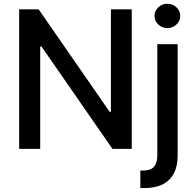

<svg xmlns="http://www.w3.org/2000/svg" viewBox="-20 -776 1018 1001"><path d="M666.9 -727.3V0H566.1L196.4 -533.4H189.6V0H79.9V-727.3H181.5L551.5 -193.2H558.2V-727.3ZM800.1 -545.5H906.2V35.5Q906.2 90.2 886.5 127.8Q866.8 165.5 828.3 185Q789.8 204.5 733.3 204.5Q727.6 204.5 722.5 204.5Q717.3 204.5 711.6 204.2V112.9Q716.6 112.9 720.3 112.9Q724.1 112.9 728.7 112.9Q766.3 112.9 783.2 92.9Q800.1 72.8 800.1 34.8ZM852.6 -629.6Q824.9 -629.6 805.2 -648.3Q785.5 -666.9 785.5 -692.8Q785.5 -719.1 805.2 -737.7Q824.9 -756.4 852.6 -756.4Q880.3 -756.4 900 -737.7Q919.7 -719.1 919.7 -692.8Q919.7 -666.9 900 -648.3Q880.3 -629.6 852.6 -629.6Z"/></svg>

Font: InterMG Medium
Style: Regular
Weight: 500
Designer: Rasmus Andersson
Foundry: rsms
Version: Version 3.019;December 26, 2023;FontCreator 15.0.0.2955 64-b